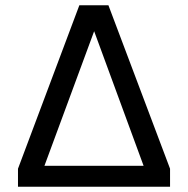

<svg xmlns="http://www.w3.org/2000/svg" viewBox="-20 -706 711 726"><path d="M48 0V-68L280 -686H390L623 -68V0ZM148 -79H523L336 -588Z"/></svg>

Font: Chivo Medium
Style: Regular
Weight: 500
Designer: Hector Gatti
Foundry: Omnibus-Type
Version: Version 2.002